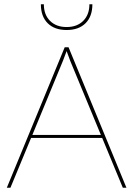

<svg xmlns="http://www.w3.org/2000/svg" viewBox="-20 -882 626 902"><path d="M460 -234H126L29 0H12L284 -660H302L574 0H557ZM454 -248 310 -596 293 -642 276 -597 132 -248ZM293 -741Q236 -741 204 -773Q172 -805 172 -862H186Q186 -813 215 -784Q244 -755 293 -755Q342 -755 371 -784Q400 -813 400 -862H414Q414 -805 382 -773Q350 -741 293 -741Z"/></svg>

Font: Work Sans Hairline
Style: Regular
Weight: 400
Designer: Wei Huang
Foundry: Wei Huang
Version: Version 1.032